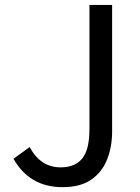

<svg xmlns="http://www.w3.org/2000/svg" viewBox="-20 -753 575 786"><path d="M236.8 13.2Q167.5 13.2 117.4 -16.4Q67.4 -45.9 35.2 -103L101.1 -150.9Q126 -106.9 157.2 -87.4Q188.5 -67.9 228 -67.9Q287.1 -67.9 316.7 -104.2Q346.2 -140.6 346.2 -224.1V-732.9H439V-214.8Q439 -151.4 418.2 -99.6Q397.5 -47.9 353 -17.3Q308.6 13.2 236.8 13.2Z"/></svg>

Font: Source Han Sans CN
Style: Regular
Weight: 400
Designer: Ryoko NISHIZUKA  (kana, bopomofo & ideographs); Paul D. Hunt (Latin, Greek & Cyrillic); Sandoll Communications , Soo-you
Foundry: Adobe
Version: Version 2.004;hotconv 1.0.118;makeotfexe 2.5.65603